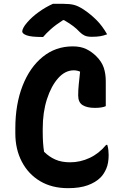

<svg xmlns="http://www.w3.org/2000/svg" viewBox="-20 -962 640 1002"><path d="M335 20Q251 20 189.5 -16.5Q128 -53 94 -118Q60 -183 60 -266V-292Q60 -417 97.5 -513.5Q135 -610 202.5 -665Q270 -720 360 -720Q401 -720 430 -706Q459 -692 483 -668Q511 -640 521.5 -608.5Q532 -577 532 -538V-408Q513 -399 475 -399Q434 -399 411 -413.5Q388 -428 388 -464Q388 -493 391 -521.5Q394 -550 398 -588Q382 -595 365 -595Q320 -595 283.5 -554Q247 -513 225 -444.5Q203 -376 203 -291V-273Q203 -213 210 -170Q236 -144 268.5 -129.5Q301 -115 346 -115Q399 -115 448 -138Q497 -161 534 -206H540Q544 -193 545.5 -179Q547 -165 547 -153Q547 -110 534.5 -81.5Q522 -53 505 -36Q479 -10 437.5 5Q396 20 335 20ZM256 -942H312Q344 -942 366 -936.5Q388 -931 417 -912Q454 -887 484 -857Q514 -827 539 -783Q521 -776 503 -773Q485 -770 459 -770Q435 -770 421.5 -776.5Q408 -783 397 -794Q381 -811 363 -825Q345 -839 314 -857H309Q270 -832 245 -809.5Q220 -787 205 -769H199Q143 -769 119.5 -777.5Q96 -786 96 -798Q96 -805 102 -817Q108 -829 122 -845Q147 -874 182.5 -899.5Q218 -925 256 -942Z"/></svg>

Font: Recursive Sn Csl St
Style: Bold
Weight: 700
Version: Version 1.079;hotconv 1.0.112;makeotfexe 2.5.65598; ttfautoh